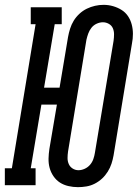

<svg xmlns="http://www.w3.org/2000/svg" viewBox="-45 -765 569 793"><path d="M277 8Q257 8 237.5 3.5Q218 -1 202.5 -11Q187 -21 176 -37Q165 -53 160 -71.5Q155 -90 155.5 -110Q156 -130 159 -150L190 -333H126L82 -70H102V0H-25V-70H4L102 -665H82V-735H210V-665H181L137 -403H201L236 -612Q239 -629 244.5 -646.5Q250 -664 259.5 -679.5Q269 -695 283 -708Q297 -721 313.5 -729Q330 -737 347.5 -741Q365 -745 383 -745Q403 -745 422 -739.5Q441 -734 457 -724Q473 -714 483.5 -698.5Q494 -683 499 -664Q504 -645 504 -625Q504 -605 500 -585L424 -123Q421 -106 415.5 -89Q410 -72 400 -56Q390 -40 376.5 -27.5Q363 -15 346.5 -6.5Q330 2 312 5Q294 8 277 8ZM279 -62Q292 -62 305 -68Q318 -74 327 -84.5Q336 -95 340.5 -108Q345 -121 347 -134L424 -596Q426 -610 426 -623.5Q426 -637 421 -648.5Q416 -660 404.5 -666.5Q393 -673 380 -673Q367 -673 354 -667Q341 -661 332.5 -650Q324 -639 319.5 -626.5Q315 -614 312 -601L236 -139Q234 -125 234 -112Q234 -99 239 -87.5Q244 -76 255 -69Q266 -62 279 -62Z"/></svg>

Font: Iosevka Slab Oblique
Style: Regular
Weight: 400
Italic angle: -9°
Monospace: yes
Designer: Belleve Invis
Foundry: Belleve Invis
Version: Version 11.1.1; ttfautohint (v1.8.3)